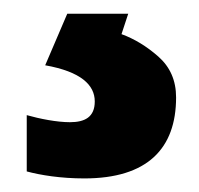

<svg xmlns="http://www.w3.org/2000/svg" viewBox="-20 -20 290 280"><path d="M236.8 122.1C236.8 97.2 228 77.6 210.9 62.5C193.8 47.4 175.8 36.6 157.2 29.8L167 0H78.1L45.9 75.2C98.1 84.5 118.2 104 118.2 127.9C118.2 150.9 103.5 158.2 82 158.2C63 158.2 38.1 153.3 19 147.9V230C39.1 235.4 68.4 240.2 103 240.2C194.8 240.2 236.8 196.8 236.8 122.1Z"/></svg>

Font: Avrile Sans
Style: Bold
Weight: 700
Designer: Monotype Design Team, Google (font), Stefan Peev (BGR Cyrillic), Cristiano Sobral (main changes)
Foundry: The Avrile Sans Project Authors
Version: Version 3.110